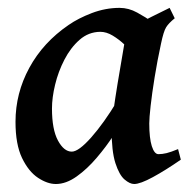

<svg xmlns="http://www.w3.org/2000/svg" viewBox="-20 -440 475 478"><path d="M430.2 -42.5Q392.1 -16.1 360.6 1Q329.1 18.1 314 18.1Q303.2 18.1 290 6.8Q276.9 -4.4 267.3 -33.9Q257.8 -63.5 257.8 -118.2Q257.8 -131.3 262.2 -162.8Q266.6 -194.3 272.7 -231.7Q278.8 -269 284.4 -300.8Q290 -332.5 292 -345.7Q294.9 -359.4 314 -372.8Q333 -386.2 357.7 -398.4Q382.3 -410.6 402.3 -420.4L415 -394.5Q399.9 -382.3 393.6 -372.1Q387.2 -361.8 380.9 -331.5Q371.6 -288.6 365 -247.8Q358.4 -207 355 -176.5Q351.6 -146 351.6 -132.8Q351.6 -96.2 357.9 -76.2Q364.3 -56.2 374.5 -56.2Q383.8 -56.2 394.8 -58.8Q405.8 -61.5 423.3 -68.8ZM387.7 -371.6Q375 -362.8 365 -344.7Q355 -326.7 346.7 -311.8Q338.4 -296.9 330.6 -296.9Q324.7 -296.9 314.2 -306.4Q303.7 -315.9 290 -328.9Q276.4 -341.8 260.7 -351.3Q245.1 -360.8 229.5 -360.8Q200.2 -360.4 178 -340.8Q155.8 -321.3 140.4 -291.5Q125 -261.7 117.2 -229.2Q109.4 -196.8 109.4 -169.9Q109.4 -117.7 124.3 -90.1Q139.2 -62.5 158.7 -62.5Q175.8 -62.5 207.3 -98.1Q238.8 -133.8 271.5 -188L262.2 -102.5Q244.6 -75.2 220.9 -47.4Q197.3 -19.5 170.9 -0.7Q144.5 18.1 119.1 18.1Q98.1 18.1 74.7 2.7Q51.3 -12.7 34.9 -46.6Q18.6 -80.6 18.6 -136.7Q18.6 -208 53 -271.2Q87.4 -334.5 150.9 -377.9Q174.8 -394.5 208.7 -407.5Q242.7 -420.4 277.8 -420.4Q300.3 -420.4 321.5 -408.7Q342.8 -397 359.9 -385Q377 -373 387.7 -371.6Z"/></svg>

Font: Dai Banna SIL Medium
Style: Italic
Weight: 500
Italic angle: -11°
Designer: Victor Gaultney
Foundry: SIL International
Version: Version 4.000